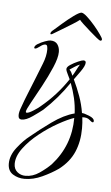

<svg xmlns="http://www.w3.org/2000/svg" viewBox="-47 -354 322 555"><g transform="rotate(5 114.5 -76.5)"><path d="M45 170Q26 170 11 160.5Q-4 151 -4 130Q-4 106 14 83Q32 60 49 47Q74 26 108 1.5Q142 -23 173 -31Q172 -54 167 -75.5Q162 -97 154 -118Q123 -72 82 -34Q72 -26 53.5 -13Q35 0 22 0Q12 0 12 -12Q12 -21 17 -34Q25 -57 34.5 -80Q44 -103 53 -126Q60 -144 69 -166.5Q78 -189 78 -208Q78 -212 77 -217Q76 -222 71 -222Q65 -222 56 -215Q47 -208 43 -208Q40 -208 40 -210Q40 -216 49 -221.5Q58 -227 69 -231Q80 -235 85 -235Q99 -235 105.5 -226Q112 -217 112 -204Q112 -187 100 -159Q88 -131 72 -101.5Q56 -72 44 -50.5Q32 -29 32 -24Q32 -21 35 -21Q41 -21 55 -30Q69 -39 73 -43Q96 -62 115 -83Q134 -104 150 -128Q148 -133 143 -142.5Q138 -152 138 -157Q138 -163 148 -169.5Q158 -176 169.5 -181Q181 -186 185 -186Q192 -186 192 -180Q192 -171 180 -154Q168 -137 162 -129Q173 -106 181.5 -82.5Q190 -59 194 -34Q200 -34 215 -28Q230 -22 230 -14Q230 -10 227 -10Q224 -10 217 -16.5Q210 -23 196 -22Q197 -14 197.5 -6Q198 2 198 10Q198 48 185 78.5Q172 109 142 132Q122 146 96 158Q70 170 45 170ZM157 -139Q162 -147 166.5 -156Q171 -165 176 -173Q168 -170 161.5 -165.5Q155 -161 147 -156Q151 -152 153 -148Q155 -144 157 -139ZM47 161Q68 161 87 148Q106 135 120 121Q173 62 173 -18Q155 -12 128 3Q101 18 74.5 39Q48 60 30.5 83.5Q13 107 13 129Q13 144 23 152.5Q33 161 47 161ZM229 -247Q226 -247 217 -254.5Q208 -262 196.5 -272Q185 -282 176 -290.5Q167 -299 165 -302Q159 -297 144.5 -288Q130 -279 115 -270Q100 -261 90 -255Q88 -254 87 -253.5Q86 -253 85 -253Q83 -253 83 -255Q83 -260 91 -266Q100 -274 115 -287Q130 -300 145 -311Q160 -322 167 -323Q173 -323 184 -313Q195 -303 206.5 -289.5Q218 -276 225.5 -265Q233 -254 233 -252Q233 -247 229 -247Z"/></g></svg>

Font: Fuggles
Style: Regular
Weight: 400
Designer: Rob Leuschke
Foundry: Robert E. Leuschke
Version: Version 1.100; ttfautohint (v1.8.3)